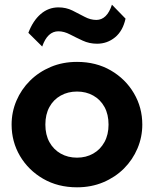

<svg xmlns="http://www.w3.org/2000/svg" viewBox="-20 -784 656 819"><path d="M308.5 15Q227 15 164 -21.5Q101 -58 65.2 -118.8Q29.5 -179.5 29.5 -252.5Q29.5 -306 50 -354.2Q70.5 -402.5 108 -439.8Q145.5 -477 196.5 -498.5Q247.5 -520 308.5 -520Q390 -520 452.8 -483.5Q515.5 -447 551.2 -386.2Q587 -325.5 587 -252.5Q587 -199.5 566.5 -151Q546 -102.5 508.8 -65.2Q471.5 -28 420.5 -6.5Q369.5 15 308.5 15ZM308.5 -111.5Q347 -111.5 377.5 -128.8Q408 -146 425.5 -177.8Q443 -209.5 443 -252.5Q443 -296 425.8 -327.5Q408.5 -359 378 -376.2Q347.5 -393.5 308.5 -393.5Q269.5 -393.5 238.8 -376.2Q208 -359 190.8 -327.5Q173.5 -296 173.5 -252.5Q173.5 -209 191 -177.5Q208.5 -146 239 -128.8Q269.5 -111.5 308.5 -111.5ZM160 -585.5 101 -644Q120.5 -695.5 153.5 -724Q186.5 -752.5 229.5 -752.5Q262 -752.5 289.2 -739Q316.5 -725.5 341.2 -712.2Q366 -699 391 -699Q413.5 -699 430.2 -715.2Q447 -731.5 457.5 -764L515.5 -704.5Q504 -652 470.8 -624.8Q437.5 -597.5 394 -597.5Q361 -597.5 332.5 -610.8Q304 -624 278.5 -637.2Q253 -650.5 229 -650.5Q206 -650.5 188.8 -634.5Q171.5 -618.5 160 -585.5Z"/></svg>

Font: Geologica SemiBold
Style: Regular
Weight: 600
Designer: Sindre Bremnes, Frode Helland
Foundry: Monokrom Skriftforlag AS
Version: Version 1.010;gftools[0.9.28]